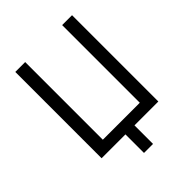

<svg xmlns="http://www.w3.org/2000/svg" viewBox="-237 -823 1098 1098"><g transform="rotate(-45 312.5 -274.0)"><path d="M276 150V0H83V-698H163V-70H462V-698H542V0H349V150Z"/></g></svg>

Font: IBM Plex Sans Condensed
Style: Regular
Weight: 400
Width: 3
Designer: Mike Abbink, Paul van der Laan, Pieter van Rosmalen
Foundry: Bold Monday
Version: Version 3.201